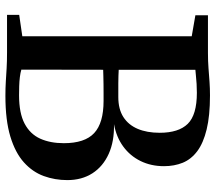

<svg xmlns="http://www.w3.org/2000/svg" viewBox="-63 -727 796 710"><g transform="rotate(90 335.0 -372.0)"><path d="M114 -56.5V-683L36.5 -696.5V-743H175.5Q206 -743 232 -745Q258 -747 282.5 -748.8Q307 -750.5 333 -750.5Q408 -750.5 458.5 -738.2Q509 -726 539 -703.5Q569 -681 581.8 -649.8Q594.5 -618.5 594.5 -580.5Q594.5 -532.5 575.5 -493.8Q556.5 -455 521.5 -429.5Q486.5 -404 439 -395.5Q502.5 -397 549 -376Q595.5 -355 620.8 -315.8Q646 -276.5 646 -223Q646 -177 631 -135.8Q616 -94.5 580.5 -62.5Q545 -30.5 484.8 -12.2Q424.5 6 334.5 6Q305.5 6 281.5 4.5Q257.5 3 232.5 1.5Q207.5 0 174 0H35V-45ZM238 -413Q247.5 -412.5 260.8 -412Q274 -411.5 288.5 -411.5Q303 -411.5 316.2 -411.5Q329.5 -411.5 339 -411.5Q383.5 -411.5 412.8 -430.2Q442 -449 456.5 -483.2Q471 -517.5 471 -564.5Q471 -634.5 438 -668.2Q405 -702 323 -702Q306.5 -702 290 -701Q273.5 -700 260 -698.5Q246.5 -697 238 -696.5ZM237.5 -53Q248.5 -49.5 264.8 -47.5Q281 -45.5 299 -45Q317 -44.5 332.5 -44.5Q398.5 -44.5 437.2 -65Q476 -85.5 492.8 -122.8Q509.5 -160 509.5 -210Q509.5 -287.5 472.2 -322.2Q435 -357 353 -357Q340.5 -357 324.8 -357Q309 -357 292.2 -356.8Q275.5 -356.5 261.2 -356.2Q247 -356 238 -355.5Z"/></g></svg>

Font: Merriweather 48pt SemiBold
Style: Regular
Weight: 600
Version: Version 2.100